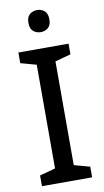

<svg xmlns="http://www.w3.org/2000/svg" viewBox="-100 -963 547 1010"><g transform="rotate(-10 173.5 -458.5)"><path d="M307 0H39V-57L123 -80V-634L39 -657V-714H307V-657L223 -634V-80L307 -57ZM175 -917Q197 -917 213.5 -903Q230 -889 230 -858Q230 -827 213.5 -813Q197 -799 175 -799Q151 -799 134.5 -813Q118 -827 118 -858Q118 -889 134.5 -903Q151 -917 175 -917Z"/></g></svg>

Font: Noto Sans Kayah Li Medium
Style: Regular
Weight: 500
Designer: Monotype Design Team, Sérgio Martins
Foundry: Monotype Imaging Inc.
Version: Version 2.002; ttfautohint (v1.8.4.7-5d5b)